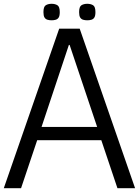

<svg xmlns="http://www.w3.org/2000/svg" viewBox="-23 -992 732 1012"><path d="M-3 0 289 -841H397L689 0H596L511 -253H173L88 0ZM196 -323H489L344 -755H340ZM437 -885Q425 -885 415 -888Q405 -891 399.5 -900Q394 -909 394 -928Q394 -957 406.5 -964.5Q419 -972 437 -972Q455 -972 467.5 -964.5Q480 -957 480 -928Q480 -909 474.5 -900Q469 -891 459 -888Q449 -885 437 -885ZM249 -885Q237 -885 227 -888Q217 -891 211.5 -900Q206 -909 206 -928Q206 -957 218.5 -964.5Q231 -972 249 -972Q267 -972 279.5 -964.5Q292 -957 292 -928Q292 -909 286.5 -900Q281 -891 271 -888Q261 -885 249 -885Z"/></svg>

Font: Matangi Medium
Style: Regular
Weight: 500
Designer: Prashant Pant
Foundry: The Graphic Ant
Version: Version 3.002